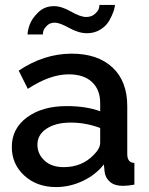

<svg xmlns="http://www.w3.org/2000/svg" viewBox="-20 -750 604 780"><path d="M203 -658Q183 -658 171 -646Q159 -634 156.5 -625Q154 -616 154 -610H92Q92 -625 100.5 -649.5Q109 -674 135 -699.5Q161 -725 199 -725Q230 -725 268.5 -703Q307 -681 330 -681Q352 -681 365.5 -693.5Q379 -706 381.5 -715Q384 -724 384 -730H447Q447 -721 441.5 -704.5Q436 -688 424 -666.5Q412 -645 388 -630Q364 -615 333 -615Q300 -615 261 -636.5Q222 -658 203 -658ZM28 -153Q28 -228 90 -273.5Q152 -319 251 -319Q330 -319 387 -298V-331Q387 -386 353.5 -417Q320 -448 259 -448Q183 -448 93 -389L56 -463Q159 -532 271 -532Q377 -532 437 -476Q497 -420 497 -319V-124Q497 -89 526 -88V0Q500 5 479 5Q446 5 427 -11Q408 -27 405 -52L402 -82Q368 -39 315.5 -14.5Q263 10 208 10Q130 10 79 -36.5Q28 -83 28 -153ZM361 -121Q387 -147 387 -170V-230Q329 -252 267 -252Q207 -252 169.5 -227.5Q132 -203 132 -162Q132 -125 160.5 -98Q189 -71 239 -71Q313 -71 361 -121Z"/></svg>

Font: Raleway-v4020 SemiBold
Style: Regular
Weight: 600
Designer: Matt McInerney, Pablo Impallari, Rodrigo Fuenzalida
Foundry: Matt McInerney, Pablo Impallari, Rodrigo Fuenzalida
Version: Version 4.020;PS 004.020;hotconv 1.0.88;makeotf.lib2.5.64775